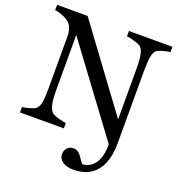

<svg xmlns="http://www.w3.org/2000/svg" viewBox="-158 -822 1083 1169"><g transform="rotate(20 383.5 -238.0)"><path d="M451.2 117.2Q458.5 126.5 467.8 140.9Q477.1 155.3 486.8 166.5Q536.6 164.6 567.1 122.8Q597.7 81.1 597.7 -2.4L184.1 -560.1V-202.6Q184.1 -142.6 191.7 -110.4Q199.2 -78.1 214.8 -64.5Q226.1 -53.7 261.2 -44.4Q296.4 -35.2 307.6 -34.7V0H23.4V-34.7Q36.6 -35.6 67.9 -44.2Q99.1 -52.7 106.9 -59.6Q124 -73.2 130.4 -101.3Q136.7 -129.4 136.7 -197.3V-538.6Q136.7 -561 128.9 -583.5Q121.1 -606 107.9 -618.2Q90.3 -634.3 60.3 -645.8Q30.3 -657.2 11.7 -658.2V-692.9H209.5L599.1 -164.6V-494.1Q599.1 -554.7 591.3 -587.2Q583.5 -619.6 568.8 -630.4Q555.2 -639.6 524.2 -648.4Q493.2 -657.2 477.1 -658.2V-692.9H758.8V-658.2Q745.1 -657.7 716.8 -650.4Q688.5 -643.1 676.3 -635.3Q658.7 -623 652.6 -588.4Q646.5 -553.7 646.5 -500.5V-27.3Q646.5 90.8 595.2 153.8Q543.9 216.8 447.8 216.8Q401.9 216.8 376 197.8Q350.1 178.7 350.1 151.9Q350.1 128.4 364.5 111.1Q378.9 93.8 403.8 93.8Q421.4 93.8 432.4 100.6Q443.4 107.4 451.2 117.2Z"/></g></svg>

Font: UniBurma_GGSerif
Style: Book
Weight: 400
Designer: Victor San Kho Lin (for Burmese only and related typography optimization with it)
Foundry: http://www.unimm.org
Version: 2.0